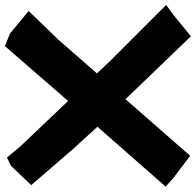

<svg xmlns="http://www.w3.org/2000/svg" viewBox="-40 -702 759 742"><g transform="rotate(-90 339.0 -331.5)"><path d="M667 -599.6 580.1 -671.9 531.2 -691.4 319.3 -447.3 146.5 -628.9 100.6 -683.6 68.4 -668 -5.9 -589.8 135.7 -425.8 219.7 -334 -11.7 -70.3 23.4 -39.1 107.4 24.4 326.2 -225.6 494.1 -50.8 569.3 27.3 650.4 -39.1 690.4 -68.4 473.6 -285.2 425.8 -335.9 555.7 -484.4Z"/></g></svg>

Font: MaokenAssortedSans-Lite
Style: Lite
Weight: 400
Version: Version 1.400